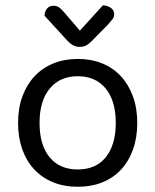

<svg xmlns="http://www.w3.org/2000/svg" viewBox="-20 -700 593 733"><path d="M277 13Q225 13 183 -4Q141 -21 111 -53Q81 -85 65 -130Q49 -175 49 -231Q49 -287 65.5 -332Q82 -377 112 -409Q142 -441 184 -458Q226 -475 277 -475Q328 -475 370 -458Q412 -441 441.5 -409Q471 -377 487.5 -332Q504 -287 504 -231Q504 -175 488 -130Q472 -85 442.5 -53Q413 -21 371 -4Q329 13 277 13ZM131 -231Q131 -146 169.5 -99.5Q208 -53 277 -53Q346 -53 384 -100Q422 -147 422 -231Q422 -315 383.5 -362Q345 -409 277 -409Q209 -409 170 -362Q131 -315 131 -231ZM285 -583 373 -680Q393 -678 404.5 -669Q416 -660 416 -646Q416 -635 409 -626Q402 -617 391 -605L328 -541Q318 -531 308 -526Q298 -521 284 -521Q270 -521 258.5 -527.5Q247 -534 235 -547L150 -640Q150 -655 159 -666.5Q168 -678 183 -678Q196 -678 204.5 -672.5Q213 -667 224 -654Z"/></svg>

Font: Baloo 2 Latin
Style: Regular
Weight: 400
Designer: Sarang Kulkarni and Ek Type
Foundry: Ek Type
Version: Version 1.001